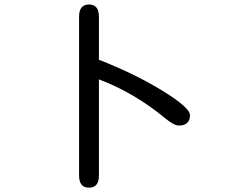

<svg xmlns="http://www.w3.org/2000/svg" viewBox="-20 -784 1040 869"><path d="M427.7 -513.7Q591.8 -449.2 715.8 -373Q839.8 -296.9 839.8 -262.7Q839.8 -215.8 789.1 -215.8Q767.6 -215.8 728.5 -248Q587.9 -364.3 427.7 -424.8V10.7Q427.7 65.4 382.8 65.4Q337.9 65.4 337.9 10.7V-708Q337.9 -763.7 382.8 -763.7Q427.7 -763.7 427.7 -708V-513.7Z"/></svg>

Font: jf-openhuninn-1.0
Style: Regular
Weight: 400
Designer: [Kosugi Maru]
      Designed by Motoya company      

      [Varela Round]
      Joe Prince(Latin component); Avraham Co
Foundry: justfont CO.,LTD.
Version: 1.0